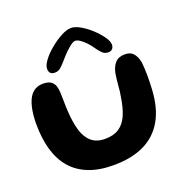

<svg xmlns="http://www.w3.org/2000/svg" viewBox="-126 -786 915 938"><g transform="rotate(-20 332.0 -317.0)"><path d="M308.5 34Q234 34 179.8 12.5Q125.5 -9 90.2 -50Q55 -91 38 -150Q21 -209 21 -284.5Q21 -303.5 22.5 -322Q24 -340.5 27.2 -357.8Q30.5 -375 35 -389Q46.5 -424.5 67.5 -441.5Q88.5 -458.5 118 -458.5Q146.5 -458.5 160.5 -448Q174.5 -437.5 179.2 -421.8Q184 -406 184.5 -390.5Q185 -380 185.2 -367.2Q185.5 -354.5 185.8 -341Q186 -327.5 186.2 -315Q186.5 -302.5 187.5 -292Q190.5 -234 202.8 -191.2Q215 -148.5 241.8 -124.8Q268.5 -101 313.5 -101Q358 -101 386.2 -119.8Q414.5 -138.5 430.5 -174.8Q446.5 -211 454.5 -263.5Q457.5 -278 459.2 -293.2Q461 -308.5 462.2 -324Q463.5 -339.5 465.2 -355Q467 -370.5 469.5 -386Q476.5 -419 493.8 -437.8Q511 -456.5 544.5 -456.5Q573 -456.5 588 -439Q603 -421.5 609 -390.5Q610.5 -373.5 611.5 -356Q612.5 -338.5 612.5 -320.8Q612.5 -303 612 -285.2Q611.5 -267.5 610.5 -250Q605.5 -155.5 569.5 -92.2Q533.5 -29 468 2.5Q402.5 34 308.5 34ZM193 -489Q163 -489 163 -520Q163 -537.5 181.5 -562.2Q200 -587 228.8 -611Q257.5 -635 287.8 -651.2Q318 -667.5 340.5 -667.5Q362 -667.5 389.5 -651.5Q417 -635.5 442.5 -611.8Q468 -588 484.8 -564Q501.5 -540 501.5 -523.5Q501.5 -509.5 493.8 -501.2Q486 -493 473 -493Q454.5 -493 442 -505Q429.5 -517 414 -539.5Q404 -554.5 390.2 -568.8Q376.5 -583 362.8 -592.2Q349 -601.5 338.5 -601.5Q329 -601.5 314.2 -590.5Q299.5 -579.5 283.8 -563.8Q268 -548 254.5 -532Q236.5 -511 223.5 -500Q210.5 -489 193 -489Z"/></g></svg>

Font: Gluten Medium
Style: Regular
Weight: 500
Designer: Tyler Finck
Foundry: Etcetera Type Company
Version: Version 1.300